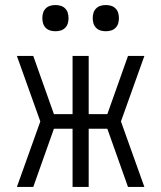

<svg xmlns="http://www.w3.org/2000/svg" viewBox="-20 -742 640 762"><path d="M47 0 140 -260 47 -520H112L194 -289H268V-520H332V-289H406L488 -520H553L460 -260L553 0H488L406 -231H332V0H268V-231H194L112 0ZM400 -618Q389 -618 379 -621Q369 -624 361.5 -631.5Q354 -639 351 -649Q348 -659 348 -670Q348 -681 351 -691Q354 -701 361.5 -708.5Q369 -716 379 -719Q389 -722 400 -722Q411 -722 421 -719Q431 -716 438.5 -708.5Q446 -701 449 -691Q452 -681 452 -670Q452 -659 449 -649Q446 -639 438.5 -631.5Q431 -624 421 -621Q411 -618 400 -618ZM200 -618Q189 -618 179 -621Q169 -624 161.5 -631.5Q154 -639 151 -649Q148 -659 148 -670Q148 -681 151 -691Q154 -701 161.5 -708.5Q169 -716 179 -719Q189 -722 200 -722Q211 -722 221 -719Q231 -716 238.5 -708.5Q246 -701 249 -691Q252 -681 252 -670Q252 -659 249 -649Q246 -639 238.5 -631.5Q231 -624 221 -621Q211 -618 200 -618Z"/></svg>

Font: Iosevka Custom Light Extended
Style: Regular
Weight: 300
Width: 7
Monospace: yes
Designer: Belleve Invis
Foundry: Belleve Invis
Version: Version 11.2.4; ttfautohint (v1.8.4)